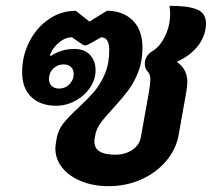

<svg xmlns="http://www.w3.org/2000/svg" viewBox="-20 -630 727 659"><path d="M170 -121Q170 -128 172 -140L175 -158Q180 -184 197.5 -206.5Q215 -229 248 -259Q282 -291 303.5 -316Q325 -341 340 -376.5Q355 -412 355 -458Q355 -502 327 -502L292 -482Q278 -474 272 -474Q267 -474 256 -482L227 -502Q204 -502 182.5 -484Q161 -466 151 -441L155 -438Q170 -449 191 -455.5Q212 -462 235 -462Q270 -462 289 -441.5Q308 -421 308 -389Q308 -357 289 -329Q270 -301 238.5 -284Q207 -267 173 -267Q119 -267 87.5 -297Q56 -327 56 -382Q56 -439 81 -487.5Q106 -536 148 -564.5Q190 -593 240 -593L287 -556L347 -593Q402 -593 435.5 -560Q469 -527 469 -466Q469 -420 454.5 -383Q440 -346 420 -319.5Q400 -293 368 -258Q340 -228 325.5 -208Q311 -188 307 -167L305 -156Q304 -152 304 -144Q304 -99 375 -99Q410 -99 434 -115.5Q458 -132 463 -157L491 -313Q496 -343 496 -356Q496 -375 488 -383Q477 -394 477 -411Q477 -439 504 -455Q530 -471 547 -507Q564 -543 564 -582Q564 -594 562 -610Q628 -610 657.5 -597Q687 -584 687 -550Q687 -509 660.5 -474Q634 -439 587 -418Q607 -403 615 -386Q623 -369 623 -348Q623 -338 619 -312L593 -166Q584 -117 550 -77Q516 -37 464.5 -14Q413 9 353 9Q301 9 259 -8Q217 -25 193.5 -54.5Q170 -84 170 -121ZM233 -376Q233 -391 223.5 -400Q214 -409 198 -409Q177 -409 162.5 -394.5Q148 -380 148 -359Q148 -344 157.5 -335Q167 -326 183 -326Q204 -326 218.5 -341Q233 -356 233 -376Z"/></svg>

Font: K2D ExtraBold
Style: Italic
Weight: 800
Italic angle: -10°
Designer: Katatrad Aksorn Co.,Ltd.
Foundry: Cadson Demak Co.,Ltd.
Version: Version 1.000; ttfautohint (v1.6)